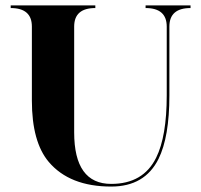

<svg xmlns="http://www.w3.org/2000/svg" viewBox="-20 -684 743 709"><path d="M595.7 -332V-585.9Q595.7 -654.3 517.6 -654.3V-664.1H683.6V-654.3Q605.5 -654.3 605.5 -585.9V-332Q605.5 -178.2 565.4 -97.2Q514.6 4.9 390.6 4.9Q237.3 4.9 160.2 -85.9Q97.7 -159.7 97.7 -312.5V-585.9Q97.7 -654.3 19.5 -654.3V-664.1H332V-654.3Q253.9 -654.3 253.9 -585.9V-195.3Q253.9 -4.9 390.6 -4.9Q508.8 -4.9 556.6 -101.6Q595.7 -180.2 595.7 -332Z"/></svg>

Font: spinweradC
Style: Bold
Weight: 700
Width: 7
Version: Version 0.3